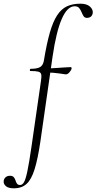

<svg xmlns="http://www.w3.org/2000/svg" viewBox="-118 -746 523 1041"><path d="M-41 275Q-74 275 -87 262.5Q-100 250 -98 235Q-97 224 -88 215.5Q-79 207 -64 207Q-50 207 -43.5 214.5Q-37 222 -34 232Q-31 242 -26 249.5Q-21 257 -9 257Q3 257 12 242Q21 227 30.5 182Q40 137 53 47L104 -306Q108 -331 105.5 -342.5Q103 -354 89.5 -357.5Q76 -361 47 -361Q43 -361 44 -367Q45 -373 48 -373Q85 -373 100.5 -383Q116 -393 120 -418Q135 -509 152 -568.5Q169 -628 191.5 -662.5Q214 -697 244.5 -711.5Q275 -726 318 -726Q352 -726 369.5 -710.5Q387 -695 385 -675Q382 -661 373.5 -655Q365 -649 354 -649Q341 -649 335 -658.5Q329 -668 324 -680.5Q319 -693 311 -702.5Q303 -712 287 -712Q247 -712 217 -643.5Q187 -575 167 -439L101 21Q87 116 69.5 172Q52 228 25.5 251.5Q-1 275 -41 275ZM236 -343Q222 -345 205.5 -347.5Q189 -350 170 -351.5Q151 -353 130 -353L132 -375Q153 -375 181.5 -377Q210 -379 233.5 -380.5Q257 -382 263 -382Q268 -382 269.5 -380Q271 -378 270 -374Q269 -366 258 -353.5Q247 -341 236 -343Z"/></svg>

Font: Cormorant Infant Light
Style: Italic
Weight: 300
Italic angle: -10°
Designer: Christian Thalmann (Catharsis Fonts)
Foundry: Catharsis Fonts
Version: Version 4.001